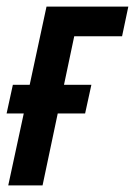

<svg xmlns="http://www.w3.org/2000/svg" viewBox="-29 -562 409 582"><path d="M-4 0 43 -218H-9L10 -305H61L112 -542H360L341 -452H196L165 -305H248L229 -218H146L100 0Z"/></svg>

Font: Noto Sans ExtraCondensed SemiBold
Style: Italic
Weight: 600
Width: 2
Italic angle: -12°
Designer: Monotype Design Team
Foundry: Monotype Imaging Inc.
Version: Version 2.013; ttfautohint (v1.8.4.7-5d5b)